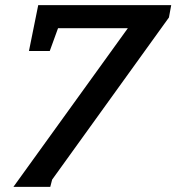

<svg xmlns="http://www.w3.org/2000/svg" viewBox="-20 -691 687 748"><path d="M638.2 -623 183.1 8.8 175.8 37.1H32.2L478 -581.1H206.1L173.8 -492.2H92.8L128.9 -670.9H647Z"/></svg>

Font: Charis SIL Cyr
Style: Bold Italic
Weight: 700
Italic angle: -11°
Foundry: SIL International
Version: Version 5.000